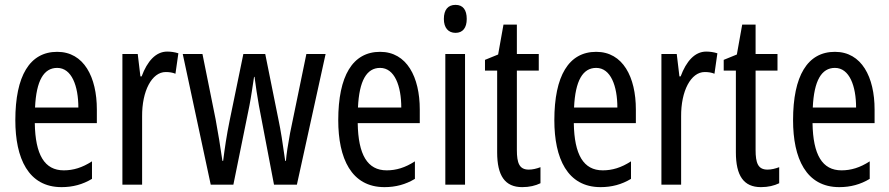

<svg xmlns="http://www.w3.org/2000/svg" viewBox="-20 -759 3654 789"><path d="M215 -546C102 -546 43 -447 43 -265C43 -109 96 10 233 10C279 10 320 -1 358 -24V-96C318 -70 281 -59 242 -59C163 -59 125 -123 123 -253H378V-309C378 -442 325 -546 215 -546ZM215 -480C275 -480 302 -405 302 -317H124C129 -428 160 -480 215 -480Z M667 -547C620 -547 585 -507 562 -445H557L546 -537H483V0H564V-280C563 -385 604 -463 661 -463C676 -463 689 -461 701 -456L713 -540C697 -545 682 -547 667 -547Z M1044 -325 1106 0H1200L1318 -537H1239L1172 -212C1163 -164 1157 -124 1155 -98H1152C1142 -170 1133 -227 1125 -264L1070 -537H980L924 -265C911 -202 903 -146 897 -98H894C886 -155 876 -214 866 -269L812 -537H731L846 0H939L1005 -325C1012 -361 1018 -404 1024 -443H1026C1031 -406 1037 -363 1044 -325Z M1542 -546C1429 -546 1370 -447 1370 -265C1370 -109 1423 10 1560 10C1606 10 1647 -1 1685 -24V-96C1645 -70 1608 -59 1569 -59C1490 -59 1452 -123 1450 -253H1705V-309C1705 -442 1652 -546 1542 -546ZM1542 -480C1602 -480 1629 -405 1629 -317H1451C1456 -428 1487 -480 1542 -480Z M1852 -739C1821 -739 1804 -719 1804 -681C1804 -645 1822 -624 1852 -624C1882 -624 1898 -645 1898 -681C1898 -718 1883 -739 1852 -739ZM1891 -537H1810V0H1891Z M2153 -62C2114 -62 2104 -89 2104 -143V-469H2194V-537H2104V-658H2049L2027 -535L1973 -513V-469H2023V-133C2023 -37 2055 10 2126 10C2156 10 2180 4 2201 -6V-72C2185 -66 2169 -62 2153 -62Z M2430 -546C2317 -546 2258 -447 2258 -265C2258 -109 2311 10 2448 10C2494 10 2535 -1 2573 -24V-96C2533 -70 2496 -59 2457 -59C2378 -59 2340 -123 2338 -253H2593V-309C2593 -442 2540 -546 2430 -546ZM2430 -480C2490 -480 2517 -405 2517 -317H2339C2344 -428 2375 -480 2430 -480Z M2882 -547C2835 -547 2800 -507 2777 -445H2772L2761 -537H2698V0H2779V-280C2778 -385 2819 -463 2876 -463C2891 -463 2904 -461 2916 -456L2928 -540C2912 -545 2897 -547 2882 -547Z M3134 -62C3095 -62 3085 -89 3085 -143V-469H3175V-537H3085V-658H3030L3008 -535L2954 -513V-469H3004V-133C3004 -37 3036 10 3107 10C3137 10 3161 4 3182 -6V-72C3166 -66 3150 -62 3134 -62Z M3411 -546C3298 -546 3239 -447 3239 -265C3239 -109 3292 10 3429 10C3475 10 3516 -1 3554 -24V-96C3514 -70 3477 -59 3438 -59C3359 -59 3321 -123 3319 -253H3574V-309C3574 -442 3521 -546 3411 -546ZM3411 -480C3471 -480 3498 -405 3498 -317H3320C3325 -428 3356 -480 3411 -480Z"/></svg>

Font: Noto Sans Sinhala ExtraCondensed
Style: Regular
Weight: 400
Width: 2
Designer: Jelle Bosma - Monotype Design Team
Foundry: Monotype Imaging Inc.
Version: Version 2.006